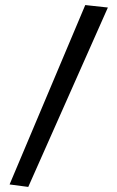

<svg xmlns="http://www.w3.org/2000/svg" viewBox="-20 -733 463 763"><path d="M408.7 -703.1 92.3 9.8 18.1 0 318.8 -712.9Z"/></svg>

Font: Maiden Orange
Style: Regular
Weight: 400
Designer: Astigmatic (AOETI)
Foundry: Astigmatic (AOETI)
Version: Version 1.000